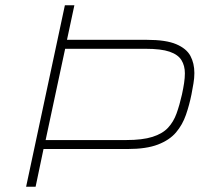

<svg xmlns="http://www.w3.org/2000/svg" viewBox="-20 -708 808 728"><path d="M79 0 226 -688H262L234 -557H537Q609 -557 648 -540.5Q687 -524 702 -496Q717 -468 717 -431Q717 -412 713.5 -391.5Q710 -371 706 -350Q698 -310 685 -272.5Q672 -235 647.5 -206Q623 -177 579 -160Q535 -143 464 -143H145L115 0ZM153 -177H459Q520 -177 558 -189Q596 -201 617 -223.5Q638 -246 649.5 -278Q661 -310 670 -350Q675 -373 678 -393Q681 -413 681 -430Q681 -459 668 -480Q655 -501 623 -512Q591 -523 532 -523H227Z"/></svg>

Font: Saira Expanded Thin
Style: Italic
Weight: 250
Width: 7
Italic angle: -12°
Designer: Hector Gatti with collaboration of the Omnibus-Type team
Foundry: Omnibus-Type
Version: Version 1.101